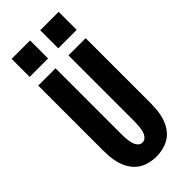

<svg xmlns="http://www.w3.org/2000/svg" viewBox="-285 -954 1020 1020"><g transform="rotate(-45 225.0 -444.0)"><path d="M225 11Q172.5 11 132.5 -11.2Q92.5 -33.5 69.8 -82.5Q47 -131.5 47 -212.5V-700H177V-207.5Q177 -145 190 -119.8Q203 -94.5 225 -94.5Q247.5 -94.5 260.8 -119.8Q274 -145 274 -207.5V-700H403.5V-212.5Q403.5 -131.5 380.8 -82.5Q358 -33.5 317.8 -11.2Q277.5 11 225 11ZM47.5 -900.5H186V-765H47.5ZM262.5 -900.5H401V-765H262.5Z"/></g></svg>

Font: Trispace Condensed SemiBold
Style: Regular
Weight: 600
Width: 3
Designer: Tyler Finck
Foundry: Etcetera Type Company
Version: Version 1.210; ttfautohint (v1.8.3)